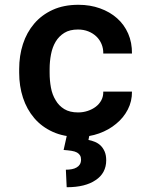

<svg xmlns="http://www.w3.org/2000/svg" viewBox="-20 -558 640 797"><path d="M304.2 -91.3Q269.5 -91.3 246.8 -105.2Q224.1 -119.1 210.9 -142.1Q196.8 -165 191.4 -194.6Q186 -224.1 186 -255.9V-271.5Q186 -302.7 191.7 -332.3Q197.3 -361.8 210.9 -384.8Q224.6 -407.7 247.1 -421.6Q269.5 -435.5 303.7 -435.5Q327.1 -435.5 346.7 -427.7Q366.2 -419.9 380.4 -406.2Q394 -393.1 401.6 -374.8Q409.2 -356.4 408.7 -335.9H527.8Q528.3 -381.3 512 -418.7Q495.6 -456.1 465.8 -482.4Q436 -508.8 395 -523.4Q354 -538.1 305.7 -538.1Q244.6 -538.1 198.7 -517.1Q152.8 -496.1 122.1 -460Q90.8 -423.3 75.2 -375Q59.6 -326.7 59.6 -271.5V-255.9Q59.6 -200.7 75.4 -152.3Q91.3 -104 122.1 -67.9Q152.8 -31.7 199 -10.7Q245.1 10.3 306.2 10.3Q351.1 10.3 391.4 -4.2Q431.6 -18.6 461.9 -43.9Q492.7 -68.8 510.5 -103.3Q528.3 -137.7 527.8 -177.7H408.7Q409.2 -158.2 400.9 -142.3Q392.6 -126.5 377.9 -115.2Q363.3 -104 344.2 -97.7Q325.2 -91.3 304.2 -91.3ZM352.5 -3.9H259.3L244.1 64.5Q263.2 65.9 277.1 68.1Q291 70.3 299.8 75.2Q308.1 80.1 312.3 87.2Q316.4 94.2 316.4 104.5Q316.4 116.2 311.5 124.3Q306.6 132.3 297.9 137.2Q289.6 142.1 278.1 144.3Q266.6 146.5 253.4 146.5L256.8 219.2Q295.9 219.2 325.9 211.7Q356 204.1 376.5 189.9Q398.4 175.8 409.7 154.8Q420.9 133.8 420.9 107.4Q420.9 86.4 414.6 71.5Q408.2 56.6 397.9 46.4Q387.7 36.6 374.3 31Q360.8 25.4 347.2 22.9Z"/></svg>

Font: Roboto Mono SemiBold
Style: Regular
Weight: 600
Monospace: yes
Designer: Google
Version: Version 3.000